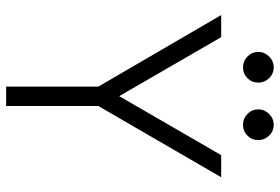

<svg xmlns="http://www.w3.org/2000/svg" viewBox="-163 -748 911 625"><g transform="rotate(90 292.5 -435.5)"><path d="M262 0V-300L29 -700H101L293 -368L485 -700H557L325 -300V0ZM199 -771Q179 -771 164 -785.5Q149 -800 149 -821Q149 -841 164 -856Q179 -871 199 -871Q220 -871 234.5 -856Q249 -841 249 -821Q249 -800 234.5 -785.5Q220 -771 199 -771ZM386 -771Q366 -771 351 -785.5Q336 -800 336 -821Q336 -841 351 -856Q366 -871 386 -871Q407 -871 421.5 -856Q436 -841 436 -821Q436 -800 421.5 -785.5Q407 -771 386 -771Z"/></g></svg>

Font: Zen Kaku Gothic Antique
Style: Regular
Weight: 400
Designer: Yoshimichi Ohira
Foundry: Positype
Version: Version 1.001